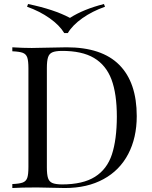

<svg xmlns="http://www.w3.org/2000/svg" viewBox="-20 -946 763 966"><path d="M291 -18.1Q397.5 -18.1 458 -56.6Q518.6 -94.7 543 -168.9Q567.4 -243.2 567.9 -358.4Q567.9 -473.6 541 -545.9Q513.7 -618.2 453.1 -654.3Q392.6 -690.4 290 -689.9Q258.8 -689.5 243.2 -682.6Q227.5 -675.8 221.7 -657.7Q215.8 -639.6 215.8 -604V-104Q215.8 -67.4 221.7 -49.8Q227.5 -32.2 243.2 -25.4Q258.8 -18.6 291 -18.1ZM123 -106V-602.1Q123 -639.6 117.2 -656.7Q111.3 -673.8 94.7 -680.2Q78.1 -686.5 42 -688V-708Q95.7 -704.6 139.6 -704.6L164.1 -705.1Q301.8 -708 314.9 -708Q492.2 -708 580.1 -619.6Q668 -531.2 668 -361.8Q668 -252.9 625 -170.9Q582 -88.9 501 -44.9Q419.4 0 306.2 0L166 -2.9Q84 -2.9 42 0V-20Q78.1 -21.5 94.7 -27.8Q111.3 -34.2 117.2 -51.3Q123 -68.4 123 -106ZM121.1 -925.8Q251.5 -898.9 332 -856Q399.4 -899.4 502.9 -925.8L508.3 -912.1Q444.3 -889.6 394.5 -854.5Q344.7 -819.3 321.3 -779.8H303.2Q279.3 -819.3 229.5 -854.5Q179.7 -889.6 116.2 -912.1Z"/></svg>

Font: PlayfairDisplay-Regular
Style: Regular
Weight: 400
Designer: Claus Eggers Sørensen
Foundry: Claus Eggers Sørensen
Version: Version 1.002;PS 001.002;hotconv 1.0.70;makeotf.lib2.5.58329